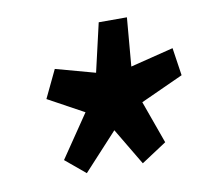

<svg xmlns="http://www.w3.org/2000/svg" viewBox="-50 -770 488 456"><g transform="rotate(-10 193.5 -542.0)"><path d="M125 -368 77 -408 147 -511 61 -558 93 -625 188 -599 215 -716H283L273 -599L377 -625L387 -558L284 -511L321 -408L260 -368L207 -457Z"/></g></svg>

Font: Georama
Style: Bold Italic
Weight: 700
Italic angle: -9°
Designer: Jean-Baptiste Levee
Foundry: Production Type
Version: Version 1.000